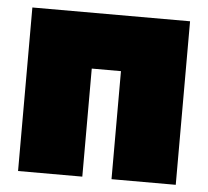

<svg xmlns="http://www.w3.org/2000/svg" viewBox="-45 -608 710 655"><g transform="rotate(5 310.0 -280.0)"><path d="M40 0V-560H580V0H360V-370H260V0Z"/></g></svg>

Font: Tektur Black
Style: Regular
Weight: 900
Designer: Adam Jagosz
Foundry: Adam Jagosz
Version: Version 1.005;gftools[0.9.30]